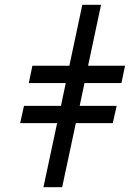

<svg xmlns="http://www.w3.org/2000/svg" viewBox="-20 -780 556 800"><path d="M161 0 218 -267H64L80 -339H234L254 -434H100L115 -506H269L323 -760H401L347 -506H501L486 -434H332L312 -339H466L450 -267H296L239 0Z"/></svg>

Font: Manna Sans
Style: Italic
Weight: 400
Italic angle: -12°
Designer: Monotype Design Team
Foundry: Monotype Imaging Inc.
Version: Version 2.001.1; ttfautohint (v1.8.2)